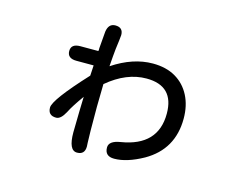

<svg xmlns="http://www.w3.org/2000/svg" viewBox="-91 -745 1181 928"><g transform="rotate(15 500.0 -281.0)"><path d="M359 40Q317 40 317 -50L319 -158L321 -229L319 -226Q301 -201 286.5 -178.5Q272 -156 262 -136Q241 -97 218 -97Q177 -97 177 -137Q177 -176 325 -336L328 -388H242Q196 -388 196 -425Q196 -461 242 -461H332L333 -467V-475L340 -560Q346 -602 380 -602Q419 -602 419 -564L416 -535Q414 -525 410.5 -492.5Q407 -460 403 -404Q504 -471 603 -471Q670 -471 717 -443.5Q764 -416 789.5 -366.5Q815 -317 815 -252Q815 -98 684 -23Q603 22 540 22Q493 22 493 -22Q493 -55 550 -64Q730 -93 730 -254Q730 -393 592 -393Q492 -393 397 -313L395 -199Q395 -125 395.5 -80.5Q396 -36 397 -20L398 -1Q398 40 359 40Z"/></g></svg>

Font: Huninn
Style: Regular
Weight: 400
Designer: justfont
Foundry: justfont
Version: Version 1.003